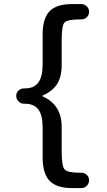

<svg xmlns="http://www.w3.org/2000/svg" viewBox="-20 -790 540 965"><path d="M100.6 -268.6Q85 -268.6 73.2 -280.3Q61.5 -292 61.5 -308.1Q61.5 -324.2 73.2 -335Q85 -345.7 100.6 -345.7H105.5Q150.4 -345.7 172.4 -375Q194.3 -404.3 194.3 -466.8V-615.2Q194.3 -698.2 229.5 -733.9Q264.6 -769.5 341.8 -769.5H388.7Q404.3 -769.5 416 -758.3Q427.7 -747.1 427.7 -731Q427.7 -714.8 416.5 -703.6Q405.3 -692.4 388.7 -692.4H380.9Q317.4 -692.4 303.7 -676.3Q290 -660.2 290 -587.9V-463.9Q290 -403.3 266.6 -367.2Q243.2 -331.1 192.4 -308.6Q191.4 -308.6 192.4 -307.6L194.3 -305.7Q290 -263.7 290 -151.4V-28.3Q290 44.9 304.7 61.5Q319.3 78.1 380.9 78.1H388.7Q404.3 78.1 416 88.9Q427.7 99.6 427.7 115.7Q427.7 131.8 416.5 143.6Q405.3 155.3 388.7 155.3H341.8Q264.6 155.3 229.5 119.1Q194.3 83 194.3 0V-148.4Q194.3 -211.9 172.4 -240.2Q150.4 -268.6 105.5 -268.6Z"/></svg>

Font: Rounded-X Mgen+ 1m medium
Style: Regular
Weight: 500
Designer: [Source Han Sans]
Ryoko NISHIZUKA  (kana & ideographs); Paul D. Hunt (Latin, Greek & Cyrillic); Wenlong ZHANG  (bopomofo
Version: Version 1.059.20150602